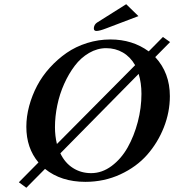

<svg xmlns="http://www.w3.org/2000/svg" viewBox="-20 -844 821 904"><path d="M104 40 68.8 14.2 161.1 -79.1Q104 -147 104 -247.1Q104 -295.4 117.4 -345.2Q130.9 -395 154.8 -440.4Q178.7 -485.8 214.8 -525.6Q251 -565.4 293.7 -595Q336.4 -624.5 389.9 -641.4Q443.4 -658.2 500 -658.2Q603.5 -658.2 680.2 -602.1L747.1 -669.9L780.8 -646L710.9 -575.2Q779.8 -501 779.8 -391.1Q779.8 -316.4 751.5 -244.4Q723.1 -172.4 672.9 -115.2Q622.6 -58.1 546.4 -22.9Q470.2 12.2 381.8 12.2Q267.6 12.2 191.9 -48.8ZM480 -617.2Q438 -617.2 399.4 -594.7Q360.8 -572.3 332.3 -534.7Q303.7 -497.1 282.2 -449.2Q260.7 -401.4 249.8 -348.6Q238.8 -295.9 238.8 -245.1Q238.8 -204.1 248 -166L616.2 -537.1Q593.8 -576.2 558.6 -596.7Q523.4 -617.2 480 -617.2ZM574.2 -824.2 631.8 -768.1 479 -710Q448.2 -698.2 434.1 -698.2Q421.9 -698.2 421.9 -710V-712.9Q423.8 -729 437 -737.8ZM632.8 -496.1 264.2 -122.1Q285.6 -77.1 323.5 -53Q361.3 -28.8 409.2 -28.8Q460.4 -28.8 505.6 -62.5Q550.8 -96.2 581.1 -149.9Q611.3 -203.6 628.7 -269.8Q646 -335.9 646 -401.9Q646 -453.6 632.8 -496.1Z"/></svg>

Font: Linux Libertine
Style: Bold Italic
Weight: 700
Italic angle: -11.5°
Designer: Philipp H. Poll
Foundry: Philipp H. Poll
Version: Version 4.0.5